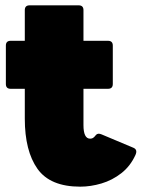

<svg xmlns="http://www.w3.org/2000/svg" viewBox="-20 -690 531 720"><path d="M281 10Q168 10 120.5 -57Q73 -124 73 -245V-357H20Q2 -357 2 -375V-519Q2 -537 20 -537H73V-652Q73 -670 91 -670H275Q293 -670 293 -652V-537H385Q403 -537 403 -519V-375Q403 -357 385 -357H293V-221Q293 -170 318 -170Q324 -170 328.5 -172.5Q333 -175 340 -184Q347 -192 361 -186L480 -136Q497 -129 488 -109Q469 -67 435 -40.5Q401 -14 360.5 -2Q320 10 281 10Z"/></svg>

Font: LINE Seed Sans Heavy
Style: Regular
Weight: 900
Designer: LINE VX Design & Dalton Maag Ltd & Sandoll Inc
Foundry: Dalton Maag Ltd
Version: Version 1.003